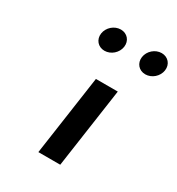

<svg xmlns="http://www.w3.org/2000/svg" viewBox="-177 -878 890 965"><g transform="rotate(30 268.5 -395.5)"><path d="M242.4 -766C205.1 -766 171.1 -736.2 165.7 -699C160.4 -661.8 185.8 -632 223.1 -632C260.3 -632 294.4 -661.8 299.7 -699C305.1 -736.2 279.6 -766 242.4 -766ZM479.4 -766C442.1 -766 408.1 -736.2 402.7 -699C397.4 -661.8 422.8 -632 460.1 -632C497.3 -632 531.4 -661.8 536.7 -699C542.1 -736.2 516.6 -766 479.4 -766ZM257.3 -488 190.6 -25H317.6L384.3 -488Z"/></g></svg>

Font: Hussar Ekologiczny
Style: Regular
Weight: 400
Foundry: Cannot Into Space Fonts
Version: Version 0.97